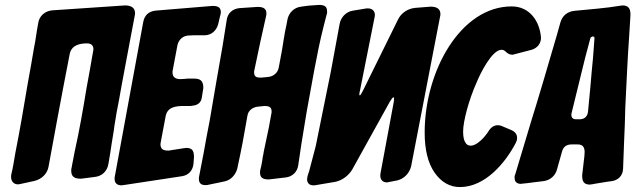

<svg xmlns="http://www.w3.org/2000/svg" viewBox="-20 -757 2578 779"><path d="M526 -690C527 -695 528 -699 528 -703C528 -728 509 -735 487 -735L191 -715C162 -712 139 -692 135 -663C128 -628 125 -595 118 -563C110 -516 102 -468 93 -421C77 -325 61 -231 42 -135C37 -107 33 -78 26 -50C25 -46 25 -42 25 -39C25 -20 37 -9 53 -9C56 -9 60 -10 65 -11L120 -23C149 -30 172 -52 177 -81C193 -169 228 -360 263 -539C271 -574 303 -581 334 -581C351 -581 359 -571 359 -558C359 -555 359 -553 358 -550C349 -497 339 -442 331 -399C317 -313 302 -227 283 -142C279 -123 276 -105 272 -85C272 -82 271 -79 270 -75C269 -71 269 -67 269 -64C269 -37 286 -32 309 -32L364 -39C395 -42 416 -64 420 -93C425 -120 429 -147 433 -174C436 -193 439 -211 442 -229L444 -245C447 -263 450 -281 453 -300C460 -333 466 -369 473 -408C478 -437 510 -604 526 -690Z M718 -42C745 -46 762 -65 765 -92L767 -120C767 -143 762 -157 735 -157L730 -156H728L664 -146C644 -146 631 -150 631 -173L632 -177V-179L652 -285C659 -324 695 -327 727 -327H750C753 -327 757 -327 760 -328C783 -330 796 -341 799 -362L805 -400C805 -424 797 -438 770 -438H742C738 -438 734 -438 731 -437L712 -436C693 -436 680 -443 680 -463C680 -468 680 -471 681 -473L700 -574C705 -597 724 -613 747 -613L770 -614H813C838 -615 858 -633 865 -658C868 -670 870 -681 873 -692L874 -695C875 -700 876 -704 876 -708C876 -729 861 -733 842 -733L612 -714C583 -711 566 -695 561 -667L446 -42C445 -39 445 -36 445 -31C445 -14 455 -5 474 -5L479 -6H481Z M891 -21C916 -26 936 -47 943 -74L945 -84C952 -117 959 -149 965 -182L984 -288C987 -307 1003 -321 1024 -324L1053 -327C1069 -327 1082 -324 1082 -305C1082 -301 1082 -298 1081 -296L1071 -241C1064 -206 1057 -173 1050 -141C1049 -134 1048 -127 1046 -120L1044 -105C1044 -103 1043 -102 1043 -100L1041 -89C1041 -88 1040 -86 1040 -84L1036 -67C1035 -64 1035 -61 1035 -56C1035 -33 1051 -29 1071 -29L1139 -37C1166 -40 1186 -59 1190 -86L1203 -174C1210 -217 1217 -259 1224 -302C1243 -403 1265 -540 1292 -646L1305 -697C1308 -704 1307 -708 1307 -712C1307 -733 1293 -737 1274 -737L1231 -734L1202 -730C1175 -727 1154 -708 1147 -681L1142 -655C1134 -621 1130 -587 1124 -553L1111 -483C1107 -462 1091 -448 1070 -445L1039 -442C1023 -442 1011 -444 1011 -463C1011 -467 1011 -470 1012 -472L1036 -586L1059 -689C1060 -694 1061 -698 1061 -702C1061 -725 1044 -729 1025 -729L951 -724C924 -721 904 -704 900 -677L883 -570C866 -474 850 -381 831 -269C822 -224 814 -180 806 -135L788 -42C787 -39 787 -36 787 -31C787 -14 796 -6 813 -6C818 -6 821 -6 824 -7Z M1765 -687C1766 -692 1767 -696 1767 -699C1767 -724 1748 -730 1727 -730L1664 -725C1635 -722 1608 -705 1595 -678L1452 -388C1446 -376 1442 -370 1440 -370C1440 -370 1438 -369 1438 -374C1438 -378 1439 -384 1441 -392L1499 -683C1500 -688 1501 -692 1501 -696C1501 -712 1491 -723 1472 -723C1469 -723 1466 -723 1462 -722L1413 -714C1385 -710 1363 -688 1358 -660L1322 -465L1261 -164L1235 -65L1228 -43C1227 -38 1226 -33 1226 -29C1226 -16 1234 -5 1251 -5C1254 -5 1258 -5 1262 -6L1339 -19C1367 -24 1394 -44 1409 -69L1562 -345C1569 -356 1573 -362 1576 -362C1577 -362 1579 -363 1579 -356C1579 -352 1578 -347 1577 -340L1524 -55C1523 -51 1523 -47 1523 -44C1523 -27 1534 -17 1549 -17C1552 -17 1556 -18 1561 -19L1592 -25C1620 -32 1641 -54 1648 -82Z M2175 -604C2170 -671 2129 -731 2056 -731C1849 -731 1703 -469 1703 -219C1703 -150 1716 -96 1743 -57C1770 -18 1805 2 1846 2C1948 2 2030 -95 2073 -178C2076 -184 2078 -190 2078 -197C2078 -205 2076 -221 2053 -230L2015 -246C2010 -248 2005 -249 2000 -249C1984 -249 1971 -240 1961 -223L1957 -217C1936 -188 1910 -166 1890 -166C1880 -166 1873 -170 1868 -179C1862 -188 1859 -203 1859 -224C1859 -264 1882 -352 1914 -423C1927 -455 1975 -555 2015 -555C2021 -555 2026 -553 2031 -548C2040 -539 2049 -535 2058 -535C2061 -535 2063 -535 2064 -536L2137 -555C2160 -562 2175 -580 2175 -604Z M2391 -11C2411 -14 2429 -17 2446 -20L2462 -22C2489 -26 2507 -45 2508 -72L2512 -179C2513 -204 2514 -228 2515 -251L2517 -321C2522 -418 2526 -519 2533 -615L2538 -697C2538 -720 2532 -735 2505 -735L2500 -734H2498C2467 -729 2436 -725 2405 -722L2310 -713C2283 -710 2262 -694 2254 -667L2240 -617C2208 -507 2165 -360 2136 -268L2070 -48C2067 -43 2068 -38 2068 -34C2068 -18 2079 -11 2094 -11L2099 -12H2101L2120 -14C2137 -17 2156 -18 2176 -21L2184 -22C2211 -25 2233 -43 2240 -70L2260 -141C2265 -161 2278 -171 2299 -171H2324C2345 -171 2352 -159 2352 -140L2351 -123L2342 -46C2342 -23 2347 -8 2374 -8L2379 -9H2381ZM2386 -522C2382 -483 2379 -447 2376 -412C2373 -383 2371 -355 2368 -328L2366 -306C2364 -285 2353 -274 2333 -273H2318C2303 -273 2298 -281 2298 -292C2298 -293 2299 -297 2300 -302L2354 -522L2375 -601C2376 -605 2380 -608 2385 -609C2390 -609 2392 -607 2392 -602Z"/></svg>

Font: Bangerz
Style: Bold
Weight: 700
Designer: vernon adams
Foundry: Vernon Adams
Version: Version 2.10;December 28, 2023;FontCreator 13.0.0.2683 64-bi